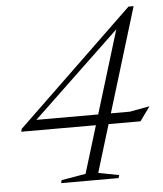

<svg xmlns="http://www.w3.org/2000/svg" viewBox="-51 -740 668 785"><g transform="rotate(-5 283.0 -347.5)"><path d="M456 -634 480.5 -638 70.5 -248 73.5 -266.5H473.5L555.5 -281.5L513.5 -223.5H24L27 -235L505.5 -695H526.5L323 -28.5L407.5 -12L404 0H168L171.5 -12L271 -29Z"/></g></svg>

Font: Newsreader 36pt Light
Style: Italic
Weight: 300
Italic angle: -17°
Designer: Hugues Gentile
Foundry: Production Type
Version: Version 1.003